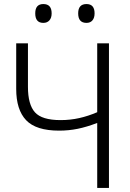

<svg xmlns="http://www.w3.org/2000/svg" viewBox="-20 -928 640 948"><path d="M460 0V-321Q408 -301 363.5 -292Q319 -283 272 -283Q158 -283 109 -334.5Q60 -386 60 -489V-714H118V-499Q118 -412 152.5 -373.5Q187 -335 279 -335Q327 -335 371.5 -345Q416 -355 460 -374V-714H518V0ZM407 -815Q366 -815 366 -862Q366 -908 407 -908Q447 -908 447 -862Q447 -840 436.5 -827.5Q426 -815 407 -815ZM194 -815Q154 -815 154 -862Q154 -908 194 -908Q235 -908 235 -862Q235 -840 224 -827.5Q213 -815 194 -815Z"/></svg>

Font: Noto Sans Mono Light
Style: Regular
Weight: 300
Designer: Monotype Design Team
Foundry: Monotype Imaging Inc.
Version: Version 2.014; ttfautohint (v1.8.4.7-5d5b)